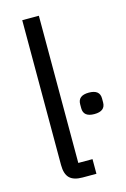

<svg xmlns="http://www.w3.org/2000/svg" viewBox="-115 -794 556 848"><g transform="rotate(-15 163.5 -370.0)"><path d="M154 0Q113 0 94.5 -18.5Q76 -37 76 -78V-740H152V-67H217V0ZM277 -257Q227 -257 227 -297V-315Q227 -355 277 -355Q327 -355 327 -315V-297Q327 -257 277 -257Z"/></g></svg>

Font: IBM Plex Sans Condensed
Style: Regular
Weight: 400
Width: 3
Designer: Mike Abbink, Paul van der Laan, Pieter van Rosmalen
Foundry: Bold Monday
Version: Version 1.1